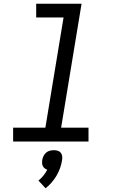

<svg xmlns="http://www.w3.org/2000/svg" viewBox="-20 -755 640 1024"><path d="M50 0V-74H222L319 -662H173V-735H415L306 -74H452V0ZM223 249 185 208Q200 196 212 181Q224 166 232 150Q225 148 218.5 143Q212 138 208.5 131Q205 124 204.5 115.5Q204 107 205 99Q207 88 212 77.5Q217 67 225.5 59.5Q234 52 245 49Q256 46 267 46Q278 46 288 49Q298 52 304 59.5Q310 67 311.5 77.5Q313 88 311 99Q308 120 300.5 141Q293 162 282 181Q271 200 256 217.5Q241 235 223 249Z"/></svg>

Font: Iosevka Curly Extended Oblique
Style: Regular
Weight: 400
Width: 7
Italic angle: -9°
Monospace: yes
Designer: Belleve Invis
Foundry: Belleve Invis
Version: Version 11.1.0; ttfautohint (v1.8.3)